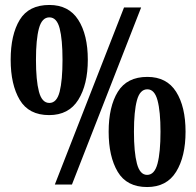

<svg xmlns="http://www.w3.org/2000/svg" viewBox="-20 -744 792 774"><path d="M178 -280Q96 -280 59.5 -341.5Q23 -403 23 -503Q23 -604 59.5 -664Q96 -724 179 -724Q257 -724 295.5 -664Q334 -604 334 -503Q334 -403 295.5 -341.5Q257 -280 178 -280ZM201 0 480 -714H549L270 0ZM179 -329Q209 -329 220.5 -374.5Q232 -420 232 -503Q232 -585 220.5 -629.5Q209 -674 179 -674Q149 -674 137 -629.5Q125 -585 125 -503Q125 -420 137 -374.5Q149 -329 179 -329ZM573 10Q491 10 454.5 -51.5Q418 -113 418 -213Q418 -314 455 -374Q492 -434 574 -434Q652 -434 690 -374Q728 -314 728 -213Q728 -113 690 -51.5Q652 10 573 10ZM573 -39Q603 -39 615 -84.5Q627 -130 627 -213Q627 -295 615 -339.5Q603 -384 574 -384Q544 -384 532 -339.5Q520 -295 520 -213Q520 -130 532 -84.5Q544 -39 573 -39Z"/></svg>

Font: Noto Serif Khmer ExtraCondensed ExtraBold
Style: Regular
Weight: 800
Width: 2
Designer: Danh Hong and the Monotype Design Team
Foundry: Monotype Imaging Inc.
Version: Version 2.004; ttfautohint (v1.8.4.7-5d5b)